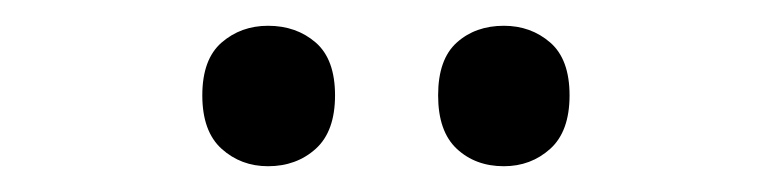

<svg xmlns="http://www.w3.org/2000/svg" viewBox="-20 -753 600 149"><path d="M137 -679Q137 -707 152 -720Q167 -733 188 -733Q210 -733 225 -720Q240 -707 240 -679Q240 -651 225 -637.5Q210 -624 188 -624Q167 -624 152 -637.5Q137 -651 137 -679ZM320 -679Q320 -707 334.5 -720Q349 -733 371 -733Q392 -733 407 -720Q422 -707 422 -679Q422 -651 407 -637.5Q392 -624 371 -624Q349 -624 334.5 -637.5Q320 -651 320 -679Z"/></svg>

Font: Noto Sans Ethiopic SemiCondensed Medium
Style: Regular
Weight: 500
Width: 4
Designer: Monotype Design Team
Foundry: Monotype Imaging Inc.
Version: Version 2.102; ttfautohint (v1.8.4.7-5d5b)